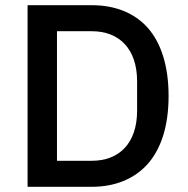

<svg xmlns="http://www.w3.org/2000/svg" viewBox="-20 -718 723 738"><path d="M86 -698H333C422 -698 496 -669 548 -611C599 -553 628 -465 628 -349C628 -233 599 -146 548 -88C496 -30 422 0 333 0H86ZM333 -100C437 -100 507 -166 507 -293V-405C507 -532 437 -598 333 -598H199V-100Z"/></svg>

Font: Plexus Sans Medium
Style: Regular
Weight: 500
Version: Version 2.001;PS 002.001;hotconv 1.0.70;makeotf.lib2.5.58329